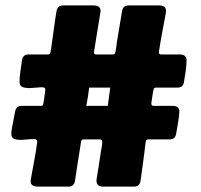

<svg xmlns="http://www.w3.org/2000/svg" viewBox="-20 -695 750 715"><path d="M328.6 -674.8Q339.8 -674.8 347.2 -670.2Q354.5 -665.5 354.5 -653.3Q354.5 -650.4 353.5 -645.5Q347.7 -609.9 341.6 -573.7Q335.4 -537.6 330.1 -501.5V-499Q330.1 -492.2 337.9 -492.2H401.4Q407.7 -492.2 409.2 -499Q411.6 -508.8 412.8 -519Q414.1 -529.3 415.5 -539.1Q420.4 -567.9 425 -596.7Q429.7 -625.5 434.6 -653.8Q438 -674.8 459.5 -674.8H572.8Q583.5 -674.8 590.8 -670.4Q598.1 -666 598.1 -653.8Q598.1 -650.9 597.2 -645Q590.8 -609.4 584 -573.7Q577.1 -538.1 571.8 -502V-499.5Q571.8 -492.2 580.1 -492.2H649.4Q674.8 -492.2 674.8 -469.7Q674.8 -454.6 671.4 -429.7Q668 -404.8 665 -389.2Q661.6 -368.7 640.6 -368.7H559.6Q553.7 -368.7 551.8 -362.3Q551.3 -360.8 549.3 -348.6Q547.4 -336.4 545.4 -324Q543.5 -311.5 543.5 -310.1Q543.5 -300.8 551.8 -300.8H622.6Q633.8 -300.8 640.9 -296.1Q647.9 -291.5 647.9 -279.3Q647.9 -266.1 643.3 -239.5Q638.7 -212.9 636.2 -198.2Q632.8 -175.8 611.3 -175.8H531.2Q524.4 -175.8 522.9 -168.5Q521 -158.2 520 -147.2Q519 -136.2 517.6 -126Q514.2 -100.1 510.7 -74Q507.3 -47.9 503.4 -22Q500.5 0 478.5 0H364.3Q339.4 0 339.4 -21.5Q339.4 -25.9 339.8 -28.3Q343.8 -52.7 347.7 -77.4Q351.6 -102.1 355 -126Q356.4 -135.7 358.6 -146.5Q360.8 -157.2 360.8 -166.5Q360.8 -175.8 352.5 -175.8H290.5Q283.7 -175.8 282.2 -168.5Q275.9 -132.3 270.5 -95.5Q265.1 -58.6 259.3 -22Q255.9 0 234.4 0H119.6Q108.9 0 101.6 -4.6Q94.2 -9.3 94.2 -21.5Q94.2 -24.4 95.2 -29.3Q101.1 -64 107.7 -98.1Q114.3 -132.3 118.7 -166.5V-168.5Q118.7 -177.7 104 -177.2Q89.4 -176.8 70.3 -174.8Q51.3 -172.9 36.6 -176.5Q22 -180.2 22 -197.3Q22 -204.6 24.9 -220.7Q27.8 -236.8 31.2 -253.4Q34.7 -270 36.1 -278.8Q40 -300.8 61 -300.8H133.3Q139.6 -300.8 141.1 -307.6Q142.1 -310.5 143.8 -322.8Q145.5 -335 147.2 -347.2Q148.9 -359.4 148.9 -361.8Q148.9 -370.6 134.3 -370.1Q119.6 -369.6 100.8 -367.7Q82 -365.7 67.4 -369.6Q52.7 -373.5 52.7 -391.1Q52.7 -406.2 56.2 -431.2Q59.6 -456.1 62 -471.2Q65.4 -492.2 86.4 -492.2H159.7Q166 -492.2 167.5 -499Q169.9 -508.8 171.1 -519Q172.4 -529.3 173.8 -538.6Q178.2 -567.4 181.9 -596.2Q185.5 -625 190.4 -653.3Q194.3 -674.8 215.3 -674.8ZM312 -368.7Q310.1 -351.6 307.4 -334.7Q304.7 -317.9 301.3 -300.8H381.3Q383.3 -317.9 386 -335Q388.7 -352.1 390.6 -368.7Z"/></svg>

Font: Belanosima SemiBold
Style: Regular
Weight: 600
Designer: The DocRepair Project, Santiago Orozco
Foundry: Google
Version: Version 2.000